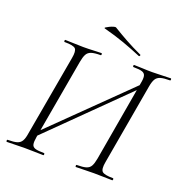

<svg xmlns="http://www.w3.org/2000/svg" viewBox="-138 -910 1004 1036"><g transform="rotate(20 364.5 -391.5)"><path d="M139 -73 125 -87 605 -557 616 -543ZM12 0Q8 0 8 -6Q8 -12 12 -12Q47 -12 65 -17.5Q83 -23 92 -38.5Q101 -54 105 -82L187 -545Q195 -588 183 -600.5Q171 -613 120 -613Q117 -613 117 -619Q117 -625 120 -625Q143 -625 169 -623.5Q195 -622 223 -622Q255 -622 281.5 -623.5Q308 -625 327 -625Q331 -625 331 -619Q331 -613 327 -613Q293 -613 274.5 -607Q256 -601 247.5 -585Q239 -569 234 -540L153 -80Q148 -51 151 -36.5Q154 -22 170 -17Q186 -12 220 -12Q224 -12 224 -6Q224 0 220 0Q198 0 172 -1Q146 -2 116 -2Q86 -2 59 -1Q32 0 12 0ZM408 0Q405 0 405 -6Q405 -12 408 -12Q443 -12 461.5 -17.5Q480 -23 488.5 -38.5Q497 -54 502 -82L582 -543Q588 -572 585 -587Q582 -602 566.5 -607.5Q551 -613 516 -613Q512 -613 512 -619Q512 -625 516 -625Q539 -625 564.5 -623.5Q590 -622 620 -622Q650 -622 677 -623.5Q704 -625 725 -625Q729 -625 729 -619Q729 -613 725 -613Q690 -613 671.5 -607.5Q653 -602 644 -587Q635 -572 630 -543L549 -80Q541 -37 554 -24.5Q567 -12 616 -12Q620 -12 620 -6Q620 0 616 0Q594 0 567.5 -1Q541 -2 512 -2Q481 -2 454.5 -1Q428 0 408 0ZM522 -679Q470 -701 417 -720Q364 -739 299 -756Q294 -758 300.5 -762.5Q307 -767 318.5 -772.5Q330 -778 340.5 -781Q351 -784 354 -782Q393 -758 434.5 -735Q476 -712 526 -689Q530 -688 528 -683Q526 -678 522 -679Z"/></g></svg>

Font: Cormorant Light
Style: Italic
Weight: 300
Italic angle: -10°
Designer: Christian Thalmann (Catharsis Fonts)
Foundry: Catharsis Fonts
Version: Version 4.000